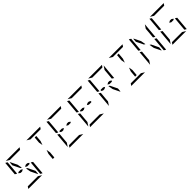

<svg xmlns="http://www.w3.org/2000/svg" viewBox="574 -3190 5380 5380"><g transform="rotate(-45 3264.0 -500.0)"><path d="M104 -558 139 -959Q139 -966 142 -972L199 -938L198 -928L195 -892L193 -866L182 -735L165 -548L164 -531L159 -525ZM657 -475 712 -442 677 -41Q677 -34 674 -28L617 -62V-70L618 -82L621 -108L623 -134L634 -265L651 -450L652 -469ZM250 -469 197 -502 217 -531H311L362 -500L305 -469ZM337 -571 232 -786 241 -892H251L349 -693L375 -548ZM291 -938 190 -1000H452H720Q730 -1000 734 -998L693 -938H663H477H415ZM525 -62 626 0H364H96Q86 0 82 -2L123 -62H153H339H401ZM511 -531H566L619 -498L599 -469H505L454 -500ZM479 -429 584 -214 575 -108H564L467 -307L441 -452Z M1237 -295 1221 -108H1159L1175 -295L1216 -410ZM1107 -938 1006 -1000H1268H1536Q1546 -1000 1550 -998L1509 -938H1479H1293H1231ZM1211 -705 1227 -892H1289L1273 -705L1232 -590Z M1736 -558 1771 -959Q1771 -966 1774 -972L1831 -938L1830 -928L1827 -892L1825 -866L1814 -735L1797 -548L1796 -531L1791 -525ZM1772 -265 1763 -155 1691 -47 1731 -500V-505L1790 -469L1789 -452ZM1882 -469 1829 -502 1849 -531H1943L1994 -500L1937 -469ZM1923 -938 1822 -1000H2084H2352Q2362 -1000 2366 -998L2325 -938H2295H2109H2047ZM2157 -62 2258 0H1996H1728Q1718 0 1714 -2L1755 -62H1785H1971H2033ZM2143 -531H2198L2251 -498L2231 -469H2137L2086 -500Z M2552 -558 2587 -959Q2587 -966 2590 -972L2647 -938L2646 -928L2643 -892L2641 -866L2630 -735L2613 -548L2612 -531L2607 -525ZM2588 -265 2579 -155 2507 -47 2547 -500V-505L2606 -469L2605 -452ZM2698 -469 2645 -502 2665 -531H2759L2810 -500L2753 -469ZM2739 -938 2638 -1000H2900H3168Q3178 -1000 3182 -998L3141 -938H3111H2925H2863ZM2973 -62 3074 0H2812H2544Q2534 0 2530 -2L2571 -62H2601H2787H2849ZM2959 -531H3014L3067 -498L3047 -469H2953L2902 -500Z M3368 -558 3403 -959Q3403 -966 3406 -972L3463 -938L3462 -928L3459 -892L3457 -866L3446 -735L3429 -548L3428 -531L3423 -525ZM3404 -265 3395 -155 3323 -47 3363 -500V-505L3422 -469L3421 -452ZM3514 -469 3461 -502 3481 -531H3575L3626 -500L3569 -469ZM3555 -938 3454 -1000H3716H3984Q3994 -1000 3998 -998L3957 -938H3927H3741H3679ZM4021 -953 3981 -500V-495L3922 -531L3923 -550L3940 -735L3949 -845ZM3775 -531H3830L3883 -498L3863 -469H3769L3718 -500ZM3743 -429 3848 -214 3839 -108H3828L3731 -307L3705 -452Z M4501 -295 4485 -108H4423L4439 -295L4480 -410ZM4371 -938 4270 -1000H4532H4800Q4810 -1000 4814 -998L4773 -938H4743H4557H4495ZM4605 -62 4706 0H4444H4176Q4166 0 4162 -2L4203 -62H4233H4419H4481ZM4475 -705 4491 -892H4553L4537 -705L4496 -590Z M5000 -558 5035 -959Q5035 -966 5038 -972L5095 -938L5094 -928L5091 -892L5089 -866L5078 -735L5061 -548L5060 -531L5055 -525ZM5553 -475 5608 -442 5573 -41Q5573 -34 5570 -28L5513 -62V-70L5514 -82L5517 -108L5519 -134L5530 -265L5547 -450L5548 -469ZM5036 -265 5027 -155 4955 -47 4995 -500V-505L5054 -469L5053 -452ZM5233 -571 5128 -786 5137 -892H5147L5245 -693L5271 -548ZM5653 -953 5613 -500V-495L5554 -531L5555 -550L5572 -735L5581 -845ZM5375 -429 5480 -214 5471 -108H5460L5363 -307L5337 -452Z M5816 -558 5851 -959Q5851 -966 5854 -972L5911 -938L5910 -928L5907 -892L5905 -866L5894 -735L5877 -548L5876 -531L5871 -525ZM6369 -475 6424 -442 6389 -41Q6389 -34 6386 -28L6329 -62V-70L6330 -82L6333 -108L6335 -134L6346 -265L6363 -450L6364 -469ZM5852 -265 5843 -155 5771 -47 5811 -500V-505L5870 -469L5869 -452ZM6003 -938 5902 -1000H6164H6432Q6442 -1000 6446 -998L6405 -938H6375H6189H6127ZM6237 -62 6338 0H6076H5808Q5798 0 5794 -2L5835 -62H5865H6051H6113ZM6223 -531H6278L6331 -498L6311 -469H6217L6166 -500Z"/></g></svg>

Font: DSEG14 Modern Mini
Style: Light Italic
Weight: 300
Italic angle: -5°
Designer: Keshikan(Twitter:@keshinomi_88pro)
Version: Version 0.46